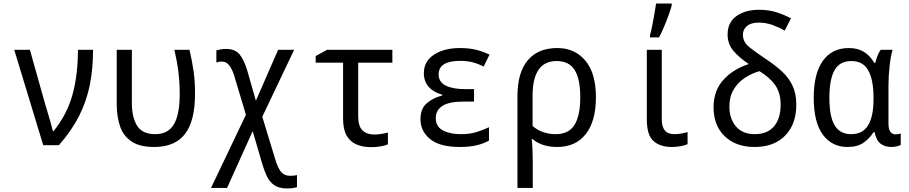

<svg xmlns="http://www.w3.org/2000/svg" viewBox="-20 -816 5107 1079"><path d="M223 0 60 -536H148L233 -234Q240 -209 249 -180Q258 -151 265.5 -124Q273 -97 277 -79H281Q357 -173 387.5 -284.5Q418 -396 418 -536H503Q503 -431 485 -340Q467 -249 425 -165.5Q383 -82 311 0Z M847 10Q765 10 719 -21Q673 -52 654.5 -106.5Q636 -161 636 -232V-536H721V-237Q721 -157 750.5 -109.5Q780 -62 853 -62Q924 -62 957 -117Q990 -172 990 -289Q990 -353 982.5 -412.5Q975 -472 960 -536H1045Q1060 -471 1068 -415Q1076 -359 1076 -290Q1076 -136 1019.5 -63Q963 10 847 10Z M1594 243Q1547 243 1520.5 224Q1494 205 1479.5 174Q1465 143 1455 109L1400 -79L1256 240H1166L1362 -171L1297 -388Q1285 -427 1268.5 -448.5Q1252 -470 1227 -470Q1210 -470 1196 -465V-533Q1206 -536 1220.5 -538.5Q1235 -541 1251 -541Q1300 -541 1325.5 -511.5Q1351 -482 1370 -418L1418 -250L1543 -536H1633L1454 -160L1527 80Q1542 129 1560 150.5Q1578 172 1611 172Q1621 172 1631 171Q1641 170 1649 168V236Q1639 239 1625 241Q1611 243 1594 243Z M2066 11Q2020 11 1984 -4Q1948 -19 1928 -54Q1908 -89 1908 -150V-464H1754V-501L1818 -536H2185V-464H1993V-162Q1993 -107 2017 -83.5Q2041 -60 2083 -60Q2102 -60 2123.5 -63.5Q2145 -67 2160 -71V-5Q2146 2 2119.5 6.5Q2093 11 2066 11Z M2564 10Q2451 10 2397 -34.5Q2343 -79 2343 -146Q2343 -205 2378 -235.5Q2413 -266 2465 -279V-284Q2417 -297 2389.5 -327.5Q2362 -358 2362 -405Q2362 -471 2418.5 -508.5Q2475 -546 2565 -546Q2616 -546 2654.5 -536.5Q2693 -527 2731 -509L2698 -442Q2667 -458 2635.5 -466Q2604 -474 2566 -474Q2445 -474 2445 -398Q2445 -355 2485 -335Q2525 -315 2596 -315H2644V-245H2582Q2504 -245 2466.5 -221Q2429 -197 2429 -152Q2429 -104 2469.5 -83Q2510 -62 2570 -62Q2620 -62 2658.5 -74Q2697 -86 2728 -101V-26Q2698 -9 2658.5 0.5Q2619 10 2564 10Z M2888 -275Q2888 -409 2946 -477.5Q3004 -546 3112 -546Q3210 -546 3269.5 -475.5Q3329 -405 3329 -269Q3329 -135 3272 -62.5Q3215 10 3111 10Q3027 10 2973 -34H2968Q2971 -11 2972.5 24Q2974 59 2974 98V240H2888ZM3103 -62Q3176 -62 3208.5 -114Q3241 -166 3241 -269Q3241 -372 3209.5 -422.5Q3178 -473 3108 -473Q2973 -473 2973 -278V-108Q2999 -85 3032.5 -73.5Q3066 -62 3103 -62Z M3755 10Q3690 10 3652.5 -23.5Q3615 -57 3615 -144V-536H3699V-147Q3699 -104 3716 -83Q3733 -62 3770 -62Q3790 -62 3811.5 -66Q3833 -70 3844 -74V-6Q3830 1 3805 5.5Q3780 10 3755 10ZM3633 -618Q3639 -639 3645.5 -672.5Q3652 -706 3658 -739.5Q3664 -773 3667 -796H3755V-786Q3749 -763 3737.5 -731Q3726 -699 3712 -666Q3698 -633 3684 -606H3633Z M4221 10Q4115 10 4052.5 -50.5Q3990 -111 3990 -213Q3990 -306 4045 -367Q4100 -428 4188 -456Q4134 -492 4101.5 -530.5Q4069 -569 4069 -622Q4069 -690 4118.5 -725.5Q4168 -761 4246 -761Q4302 -761 4347 -746Q4392 -731 4425 -713L4390 -644Q4359 -662 4321.5 -675.5Q4284 -689 4245 -689Q4200 -689 4177.5 -669.5Q4155 -650 4155 -621Q4155 -580 4190.5 -551.5Q4226 -523 4280 -487Q4335 -451 4374 -415Q4413 -379 4434 -334.5Q4455 -290 4455 -228Q4455 -118 4392.5 -54Q4330 10 4221 10ZM4222 -62Q4292 -62 4329.5 -105.5Q4367 -149 4367 -228Q4367 -294 4336.5 -337.5Q4306 -381 4248 -416Q4205 -404 4166 -378.5Q4127 -353 4103 -313Q4079 -273 4079 -217Q4079 -149 4116 -105.5Q4153 -62 4222 -62Z M4743 10Q4655 10 4604 -59.5Q4553 -129 4553 -267Q4553 -403 4604.5 -474.5Q4656 -546 4750 -546Q4800 -546 4834.5 -525Q4869 -504 4893 -463H4899Q4903 -481 4911 -501.5Q4919 -522 4929 -536H4996Q4986 -503 4979.5 -446.5Q4973 -390 4973 -334V-122Q4973 -89 4984 -75Q4995 -61 5013 -61Q5020 -61 5028.5 -62.5Q5037 -64 5042 -66V-2Q5035 3 5020 6.5Q5005 10 4988 10Q4954 10 4929.5 -8Q4905 -26 4895 -73H4889Q4868 -39 4833.5 -14.5Q4799 10 4743 10ZM4763 -62Q4828 -62 4858.5 -111.5Q4889 -161 4889 -259V-267Q4889 -366 4860 -419.5Q4831 -473 4764 -473Q4699 -473 4670 -421.5Q4641 -370 4641 -266Q4641 -160 4671 -111Q4701 -62 4763 -62Z"/></svg>

Font: Noto Sans Mono SemiCondensed
Style: Regular
Weight: 400
Width: 4
Designer: Monotype Design Team
Foundry: Monotype Imaging Inc.
Version: Version 2.014